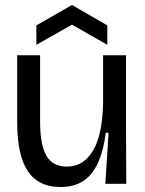

<svg xmlns="http://www.w3.org/2000/svg" viewBox="-20 -738 582 771"><path d="M224 13Q134 13 91.5 -51Q49 -115 49 -248V-516H141V-251Q141 -156 166.5 -112.5Q192 -69 248 -69Q283 -69 309 -85.5Q335 -102 354 -134Q373 -166 383 -214.5Q393 -263 394 -328V-516H486V-250L487 0H403L416 -205H405Q395 -129 372 -81Q349 -33 312.5 -10Q276 13 224 13ZM126 -558V-636L269 -718L411 -636V-558L269 -639Z"/></svg>

Font: Bricolage Grotesque 72pt
Style: Regular
Weight: 400
Version: Version 1.001;gftools[0.9.33.dev8+g029e19f]